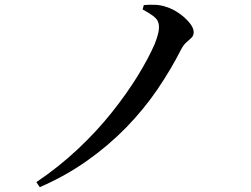

<svg xmlns="http://www.w3.org/2000/svg" viewBox="-20 -744 1040 797"><path d="M131 12Q223 -50 302 -124Q381 -198 443.5 -276.5Q506 -355 551 -428Q596 -501 622 -561Q631 -584 635.5 -601Q640 -618 640 -631Q640 -646 634.5 -657Q629 -668 614 -679Q599 -690 572 -705L577 -723Q600 -725 624.5 -724Q649 -723 671 -715Q697 -707 723 -689Q749 -671 766.5 -649.5Q784 -628 784 -611Q784 -596 775 -587.5Q766 -579 754.5 -569Q743 -559 733 -541Q690 -456 633.5 -373Q577 -290 504.5 -215.5Q432 -141 342.5 -77.5Q253 -14 145 33Z"/></svg>

Font: Noto Serif TC SemiBold
Style: Regular
Weight: 600
Version: Version 2.002-H1;hotconv 1.1.0;makeotfexe 2.6.0